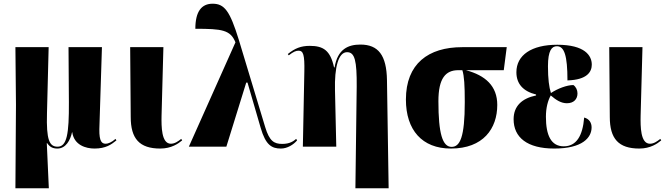

<svg xmlns="http://www.w3.org/2000/svg" viewBox="-20 -790 3581 1034"><path d="M63 224H243L232 -19H234C248 1 263 10 289 10C335 10 359 -36 368 -78H369C379 -8 443 10 489 10C550 10 580 -12 607 -34L602 -42C581 -23 561 -16 550 -16C530 -16 514 -25 515 -94L529 -536H349L351 -240C352 -67 340 0 290 0C246 0 229 -36 233 -180L242 -536H63L66 -225Z M843 10C903 10 941 -17 961 -34L956 -42C938 -28 921 -16 900 -16C849 -16 849 -109 850 -166L860 -536H681L684 -160C684 -43 731 10 843 10Z M997 0H1199L1306 -345H1313L1384 -101C1411 -8 1444 10 1493 10C1527 10 1561 -11 1580 -34L1575 -42C1561 -30 1541 -15 1500 -15C1457 -15 1431 -29 1408 -106L1266 -576C1218 -731 1189 -770 1125 -770C1066 -770 1032 -729 1032 -635C1176 -635 1221 -629 1248 -562Z M1894 224H2073L2064 -358C2062 -493 2017 -550 1921 -550C1857 -550 1798 -527 1782 -427H1779C1759 -519 1721 -543 1648 -543C1601 -543 1568 -530 1530 -499L1535 -492C1561 -512 1574 -517 1588 -517C1613 -517 1621 -496 1619 -404L1611 0H1791L1784 -305C1781 -427 1802 -509 1849 -509C1891 -509 1902 -463 1901 -323Z M2408 10C2583 10 2658 -98 2658 -225C2658 -327 2594 -384 2489 -412H2693L2709 -536H2469C2287 -536 2166 -447 2166 -254C2166 -90 2253 10 2408 10ZM2412 1C2363 1 2341 -71 2341 -245C2341 -369 2380 -412 2448 -412H2470C2480 -380 2483 -331 2483 -240C2483 -50 2457 1 2412 1Z M2965 10C3117 10 3166 -49 3166 -104C3166 -129 3153 -150 3126 -157C3118 -58 3084 -2 3016 -2C2948 -2 2920 -61 2920 -161C2920 -211 2931 -249 2946 -276C2975 -251 3002 -234 3033 -234C3070 -234 3090 -256 3090 -287C3090 -305 3082 -322 3068 -332C3033 -332 2983 -313 2947 -289C2937 -320 2931 -366 2931 -433C2931 -519 2952 -541 2979 -541C3019 -541 3036 -491 3036 -357C3143 -360 3167 -404 3167 -442C3167 -491 3129 -549 2981 -549C2842 -549 2761 -493 2761 -401C2761 -338 2798 -298 2867 -281V-276C2790 -260 2746 -218 2746 -148C2746 -50 2819 10 2965 10Z M3423 10C3483 10 3521 -17 3541 -34L3536 -42C3518 -28 3501 -16 3480 -16C3429 -16 3429 -109 3430 -166L3440 -536H3261L3264 -160C3264 -43 3311 10 3423 10Z"/></svg>

Font: Noto Serif Display Condensed Black
Style: Regular
Weight: 900
Width: 3
Designer: Monotype Design Team
Foundry: Monotype Imaging Inc.
Version: Version 2.009